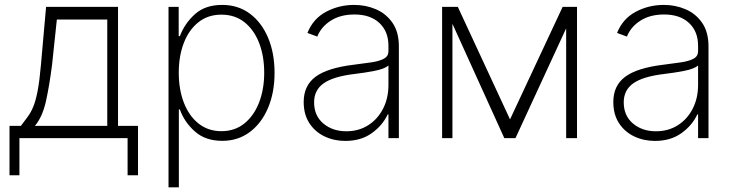

<svg xmlns="http://www.w3.org/2000/svg" viewBox="-20 -574 3056 798"><path d="M19.5 154.5V-50.8H66.8Q82.4 -71.7 95.2 -88.8Q108 -105.8 118.1 -130Q128.2 -154.1 136.2 -195.1Q144.2 -236.2 150.2 -305L171.5 -545.5H470.5V-50.8H553.6V154.5H510.3V0H60.7V154.5ZM125 -50.8H425.8V-492.9H216.3L196.4 -305Q185.7 -220.5 171.2 -154.3Q156.6 -88.1 125 -50.8Z M680.4 204.5V-545.5H722.7V-423.7H727.6Q747.2 -476.2 790 -514.9Q832.7 -553.6 903.4 -553.6Q969.5 -553.6 1018.3 -517.4Q1067.1 -481.2 1094.1 -417.4Q1121.1 -353.7 1121.1 -271.3Q1121.1 -188.9 1093.9 -125.2Q1066.8 -61.4 1017.9 -25Q969.1 11.4 903.8 11.4Q834.2 11.4 790.3 -27.3Q746.4 -66.1 727.6 -119H723.4V204.5ZM723 -271.7Q723 -202.1 744.3 -147Q765.6 -92 805.4 -60.4Q845.2 -28.8 900.2 -28.8Q956 -28.8 995.7 -60.9Q1035.5 -93 1056.8 -148.1Q1078.1 -203.1 1078.1 -271.7Q1078.1 -340.2 1057.2 -394.9Q1036.2 -449.6 996.4 -481.4Q956.7 -513.1 900.2 -513.1Q844.5 -513.1 804.9 -481.7Q765.3 -450.3 744.1 -395.8Q723 -341.3 723 -271.7Z M1415.1 11.7Q1368.3 11.7 1328.8 -7.1Q1289.4 -25.9 1265.8 -62.1Q1242.2 -98.4 1242.2 -150.2Q1242.2 -218.4 1291.7 -255.1Q1341.3 -291.9 1450.3 -305Q1491.8 -310 1524.5 -315Q1557.2 -320 1575.8 -330.1Q1594.5 -340.2 1594.5 -361.2V-383.9Q1594.5 -443.2 1556.8 -478.5Q1519.2 -513.8 1453.1 -513.8Q1394.9 -513.8 1354.8 -488.1Q1314.6 -462.4 1298.7 -421.9L1257.8 -437.1Q1281.2 -496.1 1335 -524.9Q1388.8 -553.6 1452.1 -553.6Q1500.7 -553.6 1543 -535.3Q1585.2 -517 1611.5 -478.9Q1637.8 -440.7 1637.8 -381V0H1594.5V-98.4H1591.3Q1570 -52.6 1525 -20.4Q1480.1 11.7 1415.1 11.7ZM1419.4 -28.4Q1470.5 -28.4 1510.1 -53.4Q1549.7 -78.5 1572.1 -122.2Q1594.5 -165.8 1594.5 -221.2V-301.5Q1577.4 -287.3 1536 -279.3Q1494.7 -271.3 1454.5 -266.7Q1365.1 -256 1325.3 -227.8Q1285.5 -199.6 1285.5 -148.8Q1285.5 -93 1323.9 -60.7Q1362.2 -28.4 1419.4 -28.4Z M2099.8 -77.8 2318.5 -545.5H2378.2V0H2333.1V-456.3L2122.5 0H2076L1860.4 -475.1V0H1817.5V-545.5H1882.8Z M2702.1 11.7Q2655.2 11.7 2615.8 -7.1Q2576.3 -25.9 2552.7 -62.1Q2529.1 -98.4 2529.1 -150.2Q2529.1 -218.4 2578.7 -255.1Q2628.2 -291.9 2737.2 -305Q2778.8 -310 2811.4 -315Q2844.1 -320 2862.7 -330.1Q2881.4 -340.2 2881.4 -361.2V-383.9Q2881.4 -443.2 2843.8 -478.5Q2806.1 -513.8 2740.1 -513.8Q2681.8 -513.8 2641.7 -488.1Q2601.6 -462.4 2585.6 -421.9L2544.7 -437.1Q2568.2 -496.1 2622 -524.9Q2675.8 -553.6 2739 -553.6Q2787.6 -553.6 2829.9 -535.3Q2872.2 -517 2898.4 -478.9Q2924.7 -440.7 2924.7 -381V0H2881.4V-98.4H2878.2Q2856.9 -52.6 2812 -20.4Q2767 11.7 2702.1 11.7ZM2706.3 -28.4Q2757.5 -28.4 2797.1 -53.4Q2836.6 -78.5 2859 -122.2Q2881.4 -165.8 2881.4 -221.2V-301.5Q2864.3 -287.3 2823 -279.3Q2781.6 -271.3 2741.5 -266.7Q2652 -256 2612.2 -227.8Q2572.4 -199.6 2572.4 -148.8Q2572.4 -93 2610.8 -60.7Q2649.1 -28.4 2706.3 -28.4Z"/></svg>

Font: Inter Extra Light BETA
Style: Regular
Weight: 200
Designer: Rasmus Andersson
Foundry: rsms
Version: Version 3.011;git-f93a4a705